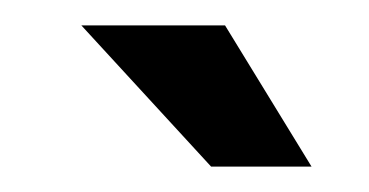

<svg xmlns="http://www.w3.org/2000/svg" viewBox="-20 -868 290 151"><path d="M157 -848 225 -737H146L44 -848Z"/></svg>

Font: BebasNeueW01-Regular
Style: Regular
Weight: 400
Designer: Ryoichi Tsunekawa
Foundry: Ryoichi Tsunekawa
Version: Version 1.30